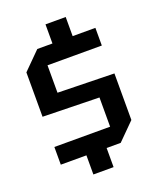

<svg xmlns="http://www.w3.org/2000/svg" viewBox="-150 -850 821 1000"><g transform="rotate(-20 260.5 -350.0)"><path d="M50 -46V-144H359V-306L46 -313V-559L141 -654H225V-760H337V-654H463V-556H162V-404L475 -397V-139L382 -46H304V60H192V-46Z"/></g></svg>

Font: Tektur SemiCondensed Medium
Style: Regular
Weight: 500
Width: 4
Designer: Adam Jagosz
Foundry: Adam Jagosz
Version: Version 1.005;gftools[0.9.30]